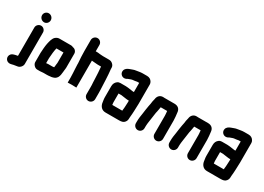

<svg xmlns="http://www.w3.org/2000/svg" viewBox="-14 -1596 3563 2596"><g transform="rotate(30 1767.5 -298.5)"><path d="M164 -442V1C150 4 143 4 128 8C97 16 72 22 58 49C38 87 56 125 85 140C112 154 134 146 160 140L172 137C189 135 215 130 234 127C265 122 299 87 299 50V-442C299 -478 268 -509 232 -509C196 -509 164 -478 164 -442ZM171 -639C171 -600 203 -569 241 -568C278 -567 308 -599 308 -636C308 -675 276 -706 238 -706C201 -706 171 -676 171 -639Z M674 -346V-190C673 -183 673 -179 673 -176C672 -170 671 -163 670 -155L668 -133L665 -112V-110C662 -110 660 -110 659 -109C653 -109 647 -108 640 -107H573L543 -104V-182C547 -241 552 -298 564 -346ZM480 32H526C540 32 562 30 576 28H632C639 28 647 28 656 27L672 25C676 24 679 24 682 24C693 24 703 22 714 19C744 12 763 1 780 -25C795 -52 799 -83 802 -118L804 -140C806 -158 808 -164 809 -186V-405C809 -440 780 -469 748 -472C737 -478 726 -481 715 -481H535C514 -481 495 -474 476 -459C444 -433 434 -384 423 -336C414 -291 411 -238 408 -186V-43C408 -8 444 31 480 32Z M977 -745C940 -745 909 -714 909 -677V-506C909 -444 913 -382 918 -320V-299C919 -276 920 -254 921 -235C923 -188 927 -146 927 -100V-22L993 -24C1010 -23 1037 -22 1053 -22C1063 -22 1062 -22 1062 -22V-443C1065 -443 1067 -443 1069 -442L1093 -440C1110 -439 1127 -436 1143 -436C1149 -436 1155 -436 1160 -435H1209C1215 -375 1219 -311 1221 -247L1223 -195C1224 -167 1228 -143 1226 -116V-14C1226 23 1256 54 1293 54C1330 54 1361 23 1361 -14V-113C1362 -126 1361 -140 1360 -155C1355 -261 1353 -373 1341 -473V-491C1341 -512 1333 -529 1318 -544C1296 -565 1281 -570 1247 -570H1164C1158 -571 1152 -571 1146 -571C1141 -571 1136 -571 1130 -572L1106 -574C1090 -577 1073 -578 1056 -578H1044V-677C1044 -714 1014 -745 977 -745Z M1757 -79C1757 -74 1757 -68 1756 -62H1600C1599 -71 1597 -77 1597 -87C1596 -92 1596 -96 1596 -101V-238H1643L1662 -235C1694 -232 1725 -224 1757 -224H1765V-199C1762 -157 1763 -115 1757 -79ZM1748 -359C1727 -362 1702 -366 1679 -369L1660 -371C1650 -372 1640 -373 1631 -373H1546C1529 -373 1514 -368 1501 -358C1476 -339 1461 -312 1461 -273V-101C1461 -68 1469 -39 1472 -11C1483 35 1515 73 1571 73H1781C1822 73 1850 67 1869 42C1886 20 1889 3 1889 -27C1889 -31 1889 -36 1890 -42C1893 -76 1896 -101 1897 -138C1898 -172 1901 -217 1901 -252V-556C1901 -569 1897 -582 1889 -595C1874 -620 1849 -637 1812 -637H1742C1709 -637 1677 -629 1647 -625C1613 -622 1586 -606 1558 -598C1529 -588 1500 -569 1493 -538C1483 -497 1511 -464 1543 -457C1566 -452 1585 -459 1602 -470L1603 -471C1624 -477 1643 -488 1666 -492C1690 -494 1713 -497 1736 -502H1766V-359Z M2135 -7V-34C2135 -39 2135 -46 2136 -57C2136 -66 2137 -75 2138 -82L2142 -112C2145 -131 2149 -160 2152 -181C2159 -216 2160 -256 2170 -290C2177 -313 2177 -340 2183 -362H2283C2283 -359 2285 -350 2285 -347C2286 -330 2289 -311 2289 -292V-8C2289 29 2319 60 2356 60C2393 60 2424 29 2424 -8V-291C2424 -332 2418 -373 2414 -409C2411 -464 2378 -497 2320 -497H2163C2157 -497 2151 -497 2145 -498C2095 -500 2062 -464 2057 -417C2050 -390 2043 -361 2041 -332C2041 -329 2040 -326 2039 -323C2037 -315 2035 -305 2033 -293C2027 -250 2018 -210 2014 -166C2007 -125 2000 -81 2000 -34V-7C2000 30 2031 61 2068 61C2105 61 2135 30 2135 -7Z M2658 -7V-34C2658 -39 2658 -46 2659 -57C2659 -66 2660 -75 2661 -82L2665 -112C2668 -131 2672 -160 2675 -181C2682 -216 2683 -256 2693 -290C2700 -313 2700 -340 2706 -362H2806C2806 -359 2808 -350 2808 -347C2809 -330 2812 -311 2812 -292V-8C2812 29 2842 60 2879 60C2916 60 2947 29 2947 -8V-291C2947 -332 2941 -373 2937 -409C2934 -464 2901 -497 2843 -497H2686C2680 -497 2674 -497 2668 -498C2618 -500 2585 -464 2580 -417C2573 -390 2566 -361 2564 -332C2564 -329 2563 -326 2562 -323C2560 -315 2558 -305 2556 -293C2550 -250 2541 -210 2537 -166C2530 -125 2523 -81 2523 -34V-7C2523 30 2554 61 2591 61C2628 61 2658 30 2658 -7Z M3342 -79C3342 -74 3342 -68 3341 -62H3185C3184 -71 3182 -77 3182 -87C3181 -92 3181 -96 3181 -101V-238H3228L3247 -235C3279 -232 3310 -224 3342 -224H3350V-199C3347 -157 3348 -115 3342 -79ZM3333 -359C3312 -362 3287 -366 3264 -369L3245 -371C3235 -372 3225 -373 3216 -373H3131C3114 -373 3099 -368 3086 -358C3061 -339 3046 -312 3046 -273V-101C3046 -68 3054 -39 3057 -11C3068 35 3100 73 3156 73H3366C3407 73 3435 67 3454 42C3471 20 3474 3 3474 -27C3474 -31 3474 -36 3475 -42C3478 -76 3481 -101 3482 -138C3483 -172 3486 -217 3486 -252V-556C3486 -569 3482 -582 3474 -595C3459 -620 3434 -637 3397 -637H3327C3294 -637 3262 -629 3232 -625C3198 -622 3171 -606 3143 -598C3114 -588 3085 -569 3078 -538C3068 -497 3096 -464 3128 -457C3151 -452 3170 -459 3187 -470L3188 -471C3209 -477 3228 -488 3251 -492C3275 -494 3298 -497 3321 -502H3351V-359Z"/></g></svg>

Font: Electronic
Style: UltThk
Weight: 900
Version: Version 1.011